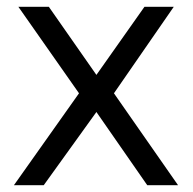

<svg xmlns="http://www.w3.org/2000/svg" viewBox="-20 -546 569 566"><path d="M34.2 -525.9H124L264.2 -325.2L405.8 -525.9H492.2L315.9 -271L504.9 0H414.1L264.2 -215.8L108.9 0H21L212.9 -271Z"/></svg>

Font: Montserrat-Arabic Light
Style: Regular
Weight: 300
Designer: Mohamed Gaber
Foundry: Kief Type Foundry
Version: Version 5.008;PS 005.008;hotconv 1.0.88;makeotf.lib2.5.64775